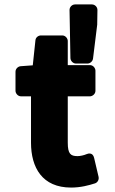

<svg xmlns="http://www.w3.org/2000/svg" viewBox="-20 -810 521 867"><path d="M120 -166C120 -53 171 37 301 37C344 37 381 27 409 18C421 14 428 1 425 -12L405 -97C399 -123 378 -117 371 -114C360 -109 342 -105 330 -105C299 -105 286 -115 286 -166V-375H386C397 -375 411 -385 411 -400V-491C411 -502 401 -516 386 -516H286V-625C286 -636 276 -650 261 -650H165C153 -650 141 -641 140 -628L128 -515L73 -511C62 -510 50 -500 50 -486V-400C50 -389 60 -375 75 -375H120ZM375 -523C386 -523 398 -532 400 -545L419 -699V-702L420 -765C420 -779 408 -790 395 -790H319C305 -790 294 -778 294 -765L298 -548C298 -536 309 -523 323 -523Z"/></svg>

Font: Falling Sky
Style: Blk
Weight: 900
Designer: Paul D. Hunt
Foundry: Adobe Systems Incorporated
Version: Version 1.02